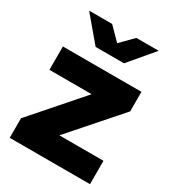

<svg xmlns="http://www.w3.org/2000/svg" viewBox="-180 -856 875 961"><g transform="rotate(30 257.0 -375.0)"><path d="M25 0ZM25 0V-113L271 -394H27V-529H481V-416L234 -135H489V0ZM184 -750 254 -679 324 -750H453L334 -609H170L51 -750Z"/></g></svg>

Font: Rosa Sans Black
Style: Regular
Weight: 900
Designer: Pentagram / MCKL
Foundry: Pentagram / MCKL
Version: Version 1.005;September 16, 2019;FontCreator 11.5.0.2425 64-